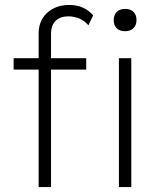

<svg xmlns="http://www.w3.org/2000/svg" viewBox="-20 -755 646 775"><path d="M136 -621Q136 -654 151 -679.5Q166 -705 194 -720Q222 -735 259 -735Q291 -735 315 -724Q339 -713 356 -693L337 -653Q318 -674 297 -681.5Q276 -689 257 -689Q234 -689 218.5 -681Q203 -673 194.5 -657.5Q186 -642 186 -620V0H168Q158 0 150.5 0Q143 0 136 0ZM35 -474V-520H328V-474ZM460 0V-520H510V0ZM439 -674Q439 -694 451 -706.5Q463 -719 485 -719Q507 -719 519 -707Q531 -695 531 -674Q531 -654 519 -641.5Q507 -629 485 -629Q463 -629 451 -641Q439 -653 439 -674Z"/></svg>

Font: Mach ExtraLight
Style: Regular
Weight: 250
Version: Version 1.002